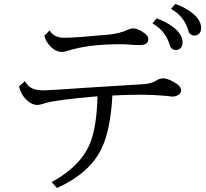

<svg xmlns="http://www.w3.org/2000/svg" viewBox="-20 -899 1040 971"><path d="M772 -806.2Q826.2 -787.1 861.8 -757.3Q903.3 -722.7 903.3 -684.6Q903.3 -663.6 890.1 -652.8Q880.9 -646 870.1 -646Q849.6 -646 841.3 -663.1Q839.8 -666 835.4 -680.2Q815.4 -743.7 751 -780.8ZM866.2 -878.9Q920.9 -859.9 955.6 -830.6Q997.1 -795.4 997.1 -757.8Q997.1 -736.3 983.9 -726.1Q974.6 -719.2 963.9 -719.2Q943.4 -719.2 935.1 -736.3Q933.6 -739.3 929.2 -753.4Q909.7 -816.4 845.2 -854ZM106 -488.8Q120.6 -462.9 141.6 -452.6Q163.1 -441.9 200.7 -441.9Q224.1 -441.9 413.1 -455.1Q568.4 -465.3 702.1 -473.1Q745.6 -475.6 769 -490.7Q787.1 -502.9 806.2 -502.9Q825.2 -502.9 856.4 -485.8Q896 -464.4 896 -442.4Q896 -428.7 883.8 -420.4Q870.6 -410.6 851.6 -410.6Q850.1 -410.6 817.9 -414.1Q757.3 -419.9 683.6 -419.9Q621.1 -419.9 548.3 -416Q539.1 -241.2 493.2 -147Q433.1 -22.5 268.1 51.8L241.2 22Q391.1 -59.6 437.5 -179.7Q469.2 -261.2 473.1 -412.1Q259.8 -393.6 210.9 -377.9Q180.7 -368.2 168.9 -368.2Q137.2 -368.2 106 -402.3Q85.9 -424.3 76.2 -461.9ZM231 -745.1Q252 -708 306.6 -708Q358.4 -708 526.9 -723.6Q585 -729 627 -749Q640.6 -755.4 653.8 -755.4Q677.7 -755.4 711.9 -730.5Q730 -717.3 730 -700.7Q730 -670.9 685.5 -670.9Q662.6 -670.9 630.4 -673.8Q611.8 -675.3 588.4 -675.3Q427.7 -675.3 325.2 -643.1Q303.7 -636.2 293.9 -636.2Q261.7 -636.2 233.9 -665.5Q211.9 -689 204.1 -718.3Z"/></svg>

Font: BIZ UDMincho
Style: Regular
Weight: 400
Monospace: yes
Designer: TypeBank Co., Ltd.
Foundry: Morisawa Inc.
Version: Version 1.06